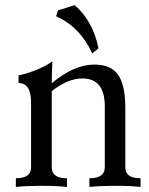

<svg xmlns="http://www.w3.org/2000/svg" viewBox="-20 -737 589 757"><path d="M534.2 0Q493.7 -4.4 434.6 -4.4Q375.5 -4.4 332.5 0V-34.2Q392.6 -34.2 393.1 -76.7V-317.9Q393.1 -427.7 305.2 -427.7Q247.6 -427.7 184.1 -377.9V-76.7Q184.1 -34.2 244.1 -34.2V0Q203.6 -4.4 144.5 -4.4Q85.4 -4.4 42.5 0V-34.2Q102.5 -34.2 102.5 -76.7V-334.5Q102.1 -409.7 53.2 -409.7V-439.5Q133.3 -458 186.5 -495.1Q184.1 -448.7 184.1 -408.7Q271.5 -482.4 351.6 -482.4Q418 -482.4 446 -441.7Q474.1 -400.9 474.1 -311.5V-76.7Q474.1 -34.2 534.2 -34.2ZM343.8 -526.4Q295.9 -630.4 201.2 -672.9L209 -696.3L274.4 -716.8Q347.2 -653.3 368.2 -546.4Z"/></svg>

Font: Kelvinch
Style: Regular
Weight: 400
Designer: Paul James MIller
Foundry: High-Logic / Made with FontCreator
Version: Version 3.30 September 23, 2016